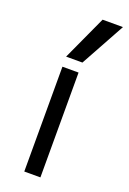

<svg xmlns="http://www.w3.org/2000/svg" viewBox="-152 -842 599 895"><g transform="rotate(20 147.5 -395.0)"><path d="M93 0V-520H173V0ZM174 -570H93L194 -790H295Z"/></g></svg>

Font: M PLUS 1
Style: Regular
Weight: 400
Designer: Coji Morishita
Foundry: UNDERFOREST DESIGN
Version: Version 1.001